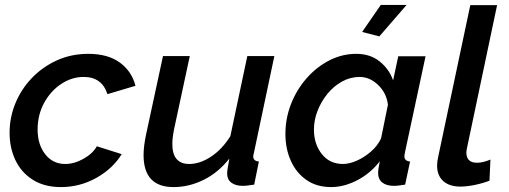

<svg xmlns="http://www.w3.org/2000/svg" viewBox="-20 -751 2071 781"><path d="M228 10Q160 10 113 -20Q66 -50 42.5 -100Q19 -150 19 -211Q19 -273 42.5 -330.5Q66 -388 109.5 -433.5Q153 -479 211.5 -505.5Q270 -532 339 -532Q419 -532 467.5 -496.5Q516 -461 531 -402L417 -368Q395 -438 320 -438Q272 -438 229 -409.5Q186 -381 159.5 -332.5Q133 -284 133 -224Q133 -163 164 -123.5Q195 -84 245 -84Q282 -84 319.5 -105Q357 -126 374 -156L475 -124Q439 -65 372 -27.5Q305 10 228 10Z M686 10Q564 10 564 -120Q564 -138 566.5 -158.5Q569 -179 574 -203L643 -523H752L688 -225Q681 -190 681 -165Q681 -84 750 -84Q793 -84 838 -113.5Q883 -143 917 -197L986 -523H1096L1013 -130Q1012 -125 1011 -121.5Q1010 -118 1010 -115Q1010 -96 1033 -94L1014 0Q999 2 988 3.5Q977 5 968 5Q938 5 921 -8Q904 -21 904 -45Q904 -53 906 -66Q908 -79 913 -106Q868 -49 808.5 -19.5Q749 10 686 10Z M1327 10Q1268 10 1226.5 -19Q1185 -48 1163 -97Q1141 -146 1141 -206Q1141 -270 1164 -328.5Q1187 -387 1227.5 -433Q1268 -479 1320 -505.5Q1372 -532 1429 -532Q1486 -532 1524.5 -501Q1563 -470 1579 -424L1600 -522H1711L1627 -130Q1626 -125 1625.5 -121.5Q1625 -118 1625 -115Q1625 -96 1648 -94L1628 0Q1614 2 1603 3.5Q1592 5 1583 5Q1552 5 1535 -8.5Q1518 -22 1518 -47Q1518 -62 1525 -95Q1486 -45 1432.5 -17.5Q1379 10 1327 10ZM1375 -84Q1401 -84 1431.5 -97.5Q1462 -111 1489 -134.5Q1516 -158 1530 -188L1558 -325Q1552 -373 1518 -405.5Q1484 -438 1443 -438Q1405 -438 1371.5 -419.5Q1338 -401 1312.5 -370Q1287 -339 1272 -301Q1257 -263 1257 -224Q1257 -165 1289 -124.5Q1321 -84 1375 -84ZM1523 -603 1453 -621 1529 -731H1634Z M1853 8Q1808 8 1783 -14.5Q1758 -37 1758 -77Q1758 -85 1759 -93.5Q1760 -102 1762 -111L1893 -730H2002L1880 -151Q1879 -146 1878 -141Q1877 -136 1877 -131Q1877 -89 1920 -89Q1945 -89 1975 -102L1971 -16Q1946 -6 1912.5 1Q1879 8 1853 8Z"/></svg>

Font: Raleway SemiBold
Style: Italic
Weight: 600
Italic angle: -12°
Designer: Matt McInerney, Pablo Impallari, Rodrigo Fuenzalida
Foundry: Matt McInerney, Pablo Impallari, Rodrigo Fuenzalida
Version: Version 4.026